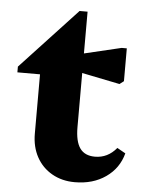

<svg xmlns="http://www.w3.org/2000/svg" viewBox="-50 -687 562 742"><g transform="rotate(5 231.5 -315.5)"><path d="M267.6 15.2Q217.8 15.2 179.2 -6.8Q140.6 -28.8 119.2 -67.9Q97.8 -107 97.8 -158.8V-461.8L140.8 -388.4H10V-410.6L228.8 -645.6H259.8V-197.6Q259.8 -142.6 278.4 -116.2Q297 -89.8 336.8 -89.8Q386.4 -89.8 420.4 -131L452.8 -112.8Q437.4 -54.2 387.7 -19.5Q338 15.2 267.6 15.2ZM407 -377.8 206.8 -418.4V-471L403.2 -517.6H423.2V-390.2Z"/></g></svg>

Font: Platypi Light
Style: Regular
Weight: 300
Designer: David Sargent
Foundry: Bolt Cutter Type
Version: Version 1.200